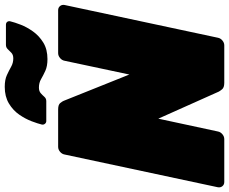

<svg xmlns="http://www.w3.org/2000/svg" viewBox="-101 -867 965 809"><g transform="rotate(-90 381.5 -462.5)"><path d="M19 0Q8 0 1.5 -8Q-5 -16 -3 -27L135 -673Q137 -684 146.5 -692Q156 -700 167 -700H325Q345 -700 352 -691Q359 -682 361 -677L472 -400L530 -673Q532 -684 541.5 -692Q551 -700 562 -700H743Q754 -700 760.5 -692Q767 -684 765 -673L627 -27Q625 -16 615.5 -8Q606 0 595 0H437Q417 0 409.5 -9.5Q402 -19 400 -23L286 -278L232 -27Q230 -16 220.5 -8Q211 0 200 0ZM537 -745Q507 -745 487.5 -754Q468 -763 452.5 -772Q437 -781 417 -781Q402 -781 393.5 -773.5Q385 -766 378 -758Q371 -750 360 -750H276Q269 -750 264.5 -755.5Q260 -761 261 -768Q265 -785 275 -811.5Q285 -838 303 -864Q321 -890 350 -907.5Q379 -925 420 -925Q450 -925 469.5 -916Q489 -907 505 -898Q521 -889 540 -889Q555 -889 563.5 -897Q572 -905 579 -912.5Q586 -920 597 -920H681Q690 -920 694 -914.5Q698 -909 696 -901Q692 -884 682 -858Q672 -832 653.5 -806Q635 -780 606.5 -762.5Q578 -745 537 -745Z"/></g></svg>

Font: Rubik Black
Style: Italic
Weight: 900
Italic angle: -12°
Designer: Hubert and Fischer
Foundry: Hubert and Fischer
Version: Version 2.300;gftools[0.9.30]